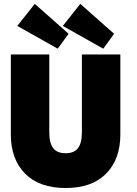

<svg xmlns="http://www.w3.org/2000/svg" viewBox="-20 -934 687 966"><path d="M499.5 -689 296 -803.5 384 -914.5 554 -764ZM270.5 -689 67 -803.5 155 -914.5 325 -764ZM392 -660H585.5V-257.5Q585.5 -133 514 -60.5Q442.5 12 310.5 12Q178 12 106.2 -60.5Q34.5 -133 34.5 -257.5V-660H228V-268Q228 -213.5 248 -188.2Q268 -163 310.5 -163Q352 -163 372 -188.2Q392 -213.5 392 -268Z"/></svg>

Font: League Spartan Black
Style: Regular
Weight: 900
Foundry: The League of Moveable Type
Version: Version 2.002